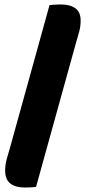

<svg xmlns="http://www.w3.org/2000/svg" viewBox="-20 -778 383 857"><path d="M317 -579 141 56Q127 58 114 58.5Q101 59 90 59Q49 59 26 41Q3 23 3 -17Q3 -44 11 -71.5Q19 -99 25 -120L201 -755Q216 -757 229.5 -757.5Q243 -758 253 -758Q293 -758 316.5 -741Q340 -724 340 -686Q340 -658 332 -631.5Q324 -605 317 -579Z"/></svg>

Font: Baloo Tamma 2 ExtraBold
Style: Regular
Weight: 800
Designer: Divya Kowshik, Shuchita Grover and Ek Type
Foundry: Ek Type
Version: Version 1.700